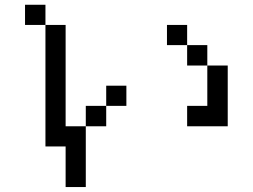

<svg xmlns="http://www.w3.org/2000/svg" viewBox="-20 -712 1040 790"><path d="M750 -192.4V-276.4H833V-442.4H917V-192.4ZM667 -526.4V-609.4H750V-526.4ZM83 -609.4V-692.4H167V-609.4ZM833 -442.4H750V-526.4H833ZM417 -276.4V-192.4H333V57.6H250V-109.4H167V-609.4H250V-192.4H333V-276.4ZM417 -276.4V-359.4H500V-276.4Z"/></svg>

Font: KH Dot kagurazaka 12
Style: Regular
Weight: 400
Designer: Original version for X68000 by Keitarou Hiraki (http://hp.vector.co.jp/authors/VA000874/) / TrueType conversion by Homem
Version: Version 1.00.20150527